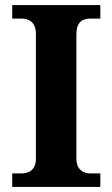

<svg xmlns="http://www.w3.org/2000/svg" viewBox="-20 -734 441 754"><path d="M28 0H374V-53H336C306 -53 280 -68 280 -112V-599C280 -647 303 -661 336 -661H374V-714H28V-661H64C94 -661 121 -647 121 -600V-111C121 -67 94 -53 64 -53H28Z"/></svg>

Font: Noto Serif Malayalam
Style: Bold
Weight: 700
Designer: Indian type Foundry, Jelle Bosma, Monotype Design Team
Foundry: Monotype Imaging Inc.
Version: Version 2.104